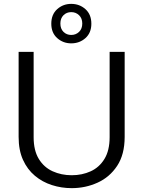

<svg xmlns="http://www.w3.org/2000/svg" viewBox="-20 -969 743 996"><path d="M352 7Q298.5 7 249.2 -8.9Q199.8 -24.7 160.8 -57.4Q121.8 -90 99.2 -140Q76.6 -190 76.6 -259V-700H154.5V-257.5Q154.5 -188.4 181.3 -144.6Q208.1 -100.8 253.3 -80.4Q298.5 -60 352 -60Q405.8 -60 450.5 -80.4Q495.2 -100.8 521.9 -144.6Q548.7 -188.4 548.7 -257.5V-700H626.7V-259Q626.7 -167.5 587.7 -108.6Q548.7 -49.7 486 -21.4Q423.3 7 352 7ZM349.5 -744.1Q307.3 -744.1 276.7 -771.4Q246.1 -798.8 246.1 -845.9Q246.1 -894 276.7 -921.5Q307.3 -948.9 349.4 -948.9Q392.5 -948.9 423.2 -921.5Q453.9 -894.1 453.9 -845.9Q453.9 -798.8 423.3 -771.4Q392.6 -744.1 349.5 -744.1ZM349.5 -787.7Q373.5 -787.7 390.2 -803.7Q406.8 -819.7 406.8 -846.9Q406.8 -874 390.2 -890Q373.5 -906.1 349.5 -906.1Q325.5 -906.1 309.3 -890Q293.2 -874 293.2 -846.9Q293.2 -819.7 309.3 -803.7Q325.5 -787.7 349.5 -787.7Z"/></svg>

Font: Envelope Sans Variable
Style: Regular
Weight: 500
Designer: Andreas Rasmussen / Norman Anderson
Foundry: mail.de GmbH
Version: Version 1.150